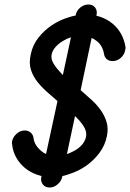

<svg xmlns="http://www.w3.org/2000/svg" viewBox="-20 -783 579 855"><path d="M317 -716Q321 -736 337.5 -749.5Q354 -763 374 -763Q393 -763 403.5 -749.5Q414 -736 410 -716L409 -713Q418 -711 427 -708Q458 -697 481.5 -677.5Q505 -658 519.5 -631.5Q534 -605 539 -573Q539 -565 537 -558Q534 -540 518 -525.5Q502 -511 481 -511Q465 -511 455 -520Q445 -529 443 -544Q440 -562 431 -577.5Q422 -593 407 -603Q398 -610 388 -614L339 -381Q340 -381 341 -380L389 -337Q413 -315 430 -290.5Q447 -266 455 -238Q463 -210 456 -177Q448 -136 423 -102.5Q398 -69 364 -45Q330 -21 289 -8Q273 -2 258 1L257 5Q253 24 236.5 38Q220 52 201 52Q181 52 170.5 38Q160 24 164 5L165 1Q154 -2 145 -5Q114 -16 90.5 -35.5Q67 -55 52 -82Q37 -109 34 -140Q32 -147 34 -155Q38 -173 54 -187.5Q70 -202 91 -202Q105 -202 116 -193Q127 -184 129 -170Q131 -152 140 -137.5Q149 -123 162 -112Q172 -103 185 -97L236 -333L197 -367Q170 -390 149 -415.5Q128 -441 118 -471.5Q108 -502 117 -541Q125 -582 151 -615Q177 -648 211.5 -671Q246 -694 286 -706Q301 -711 317 -714ZM308 -110Q328 -120 343 -136Q358 -152 363 -173Q367 -194 356.5 -213.5Q346 -233 328 -252Q322 -259 314 -266L278 -97Q293 -102 308 -110ZM261 -601Q242 -590 228 -574.5Q214 -559 210 -541Q206 -522 217 -502.5Q228 -483 248 -462Q253 -455 260 -449L296 -617Q277 -611 261 -601Z"/></svg>

Font: VDS
Style: Italic
Weight: 400
Designer: artmaker
Foundry: artmaker
Version: Version 1.000 2009 initial release